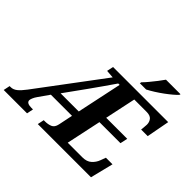

<svg xmlns="http://www.w3.org/2000/svg" viewBox="-246 -1198 1465 1465"><g transform="rotate(45 486.5 -465.5)"><path d="M-44 0 -33 -53H-21Q5 -53 29 -72Q53 -91 83 -131L476 -656L411 -661L422 -714H1017L982 -528H911Q912 -533 913 -546Q914 -559 915 -571.5Q916 -584 916 -586Q916 -614 900 -633.5Q884 -653 845 -653H712L659 -403H886L873 -343H646L586 -61H744Q791 -61 818 -85.5Q845 -110 857 -143L873 -186H944L898 0H324L335 -53H348Q380 -53 406 -63.5Q432 -74 440 -113L464 -229H236L177 -145Q162 -124 155.5 -107.5Q149 -91 149 -83Q149 -53 202 -53H219L208 0ZM281 -289H477L554 -653H539Q507 -607 475 -560.5Q443 -514 409 -467ZM654 -771 657 -784Q676 -803 697.5 -829Q719 -855 740 -882Q761 -909 776 -931H933L930 -921Q918 -908 894.5 -888Q871 -868 841 -846Q811 -824 780 -804.5Q749 -785 722 -771Z"/></g></svg>

Font: Noto Serif
Style: Bold Italic
Weight: 700
Italic angle: -12°
Designer: Monotype Design Team
Foundry: Monotype Imaging Inc.
Version: Version 2.013